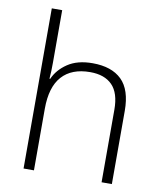

<svg xmlns="http://www.w3.org/2000/svg" viewBox="-85 -829 759 897"><g transform="rotate(10 295.0 -380.0)"><path d="M137.2 -759.8V-511.7Q137.2 -490.2 136.5 -471.7Q135.7 -453.1 134.3 -434.1H137.7Q157.2 -479 203.1 -509.8Q249 -540.5 320.8 -540.5Q411.1 -540.5 459 -493.9Q506.8 -447.3 506.8 -347.2V0H458V-344.2Q458 -423.3 421.6 -460.4Q385.3 -497.6 316.9 -497.6Q229 -497.6 183.1 -446.3Q137.2 -395 137.2 -292.5V0H87.9V-759.8Z"/></g></svg>

Font: Open Sans Light
Style: Regular
Weight: 300
Designer: Monotype Design Team
Foundry: Monotype Imaging Inc.
Version: Version 3.000; ttfautohint (v1.8.4)